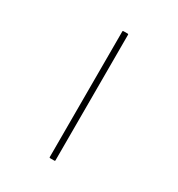

<svg xmlns="http://www.w3.org/2000/svg" viewBox="-178 -789 915 987"><g transform="rotate(30 279.0 -296.0)"><path d="M267 81Q262 81 262 77V-669Q262 -673 267 -673H292Q296 -673 296 -669V77Q296 81 292 81Z"/></g></svg>

Font: Noto Rashi Hebrew ExtraLight
Style: Regular
Weight: 250
Version: Version 1.006